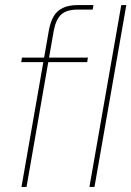

<svg xmlns="http://www.w3.org/2000/svg" viewBox="-20 -740 520 760"><path d="M65 0 174 -623Q180 -654 192.5 -675.5Q205 -697 228.5 -708.5Q252 -720 289 -720H350L347 -702H287Q245 -702 223.5 -683.5Q202 -665 193 -620L85 0ZM64 -494 67 -512H328L325 -494ZM334 0 460 -720H480L354 0Z"/></svg>

Font: DM Sans 12pt Thin
Style: Italic
Weight: 250
Italic angle: -10°
Version: Version 4.004;gftools[0.9.30]